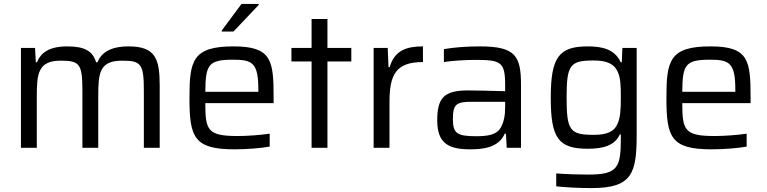

<svg xmlns="http://www.w3.org/2000/svg" viewBox="-20 -755 3920 981"><path d="M87 -510V0H168V-263C168 -377 174 -445 290 -445C387 -445 401 -429 401 -291V0H482V-263C482 -382 488 -445 604 -445C701 -445 715 -429 715 -291V0H796V-319C796 -456 773 -518 637 -518C542 -518 497 -484 478 -437H471C454 -493 414 -518 324 -518C229 -518 188 -484 169 -437H163L159 -510Z M1173 -594 1302 -730V-735H1214L1113 -599V-594ZM1378 -228V-255C1378 -446 1369 -518 1173 -518C963 -518 948 -444 948 -254C948 -54 971 8 1178 8C1240 8 1316 2 1358 -6V-72C1311 -65 1243 -60 1195 -60C1041 -60 1029 -89 1029 -228ZM1171 -450C1271 -450 1300 -433 1300 -296V-286H1029C1030 -425 1045 -450 1171 -450Z M1572 -441V0H1653V-441H1775V-510H1653V-658H1572V-510H1469V-441Z M1889 -510V0H1970V-232C1970 -373 2002 -438 2141 -438V-518C2058 -518 1996 -498 1971 -412H1965L1961 -510Z M2382 8C2446 8 2528 0 2559 -72H2565L2569 0H2642V-321C2642 -469 2614 -518 2432 -518C2365 -518 2299 -513 2248 -504V-438C2282 -444 2359 -449 2404 -449C2538 -449 2561 -441 2561 -321V-289C2496 -291 2399 -293 2370 -293C2248 -293 2214 -254 2214 -140C2214 -24 2270 8 2382 8ZM2413 -59C2314 -59 2294 -74 2294 -147C2294 -223 2312 -235 2391 -235H2561V-209C2561 -165 2555 -134 2540 -106C2519 -65 2470 -59 2413 -59Z M3002 206C3209 206 3233 132 3233 -66V-510H3160L3157 -437H3151C3121 -506 3051 -518 2983 -518C2835 -518 2794 -462 2794 -255C2794 -49 2833 5 2983 5C3064 5 3121 -12 3147 -68H3152V-47C3152 102 3136 137 2985 137C2937 137 2870 135 2822 131V197C2863 202 2938 206 3002 206ZM3014 -66C2892 -66 2875 -88 2875 -256C2875 -424 2892 -446 3014 -446C3080 -446 3119 -429 3137 -386C3151 -356 3152 -313 3152 -256C3152 -197 3150 -154 3135 -122C3119 -83 3081 -66 3014 -66Z M3815 -228V-255C3815 -446 3806 -518 3610 -518C3400 -518 3385 -444 3385 -254C3385 -54 3408 8 3615 8C3677 8 3753 2 3795 -6V-72C3748 -65 3680 -60 3632 -60C3478 -60 3466 -89 3466 -228ZM3608 -450C3708 -450 3737 -433 3737 -296V-286H3466C3467 -425 3482 -450 3608 -450Z"/></svg>

Font: Saira UNSAM
Style: Regular
Weight: 400
Designer: Hector Gatti with collaboration of the Omnibus-Type team
Foundry: Omnibus-Type
Version: Version 0.072;PS 000.072;hotconv 1.0.88;makeotf.lib2.5.64775